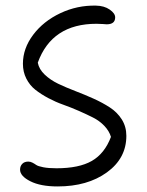

<svg xmlns="http://www.w3.org/2000/svg" viewBox="-20 -608 525 687"><path d="M186 59.1Q125 59.1 88.4 40.5Q51.8 22 51.8 -1Q51.8 -13.7 59.6 -21.7Q67.4 -29.8 81.1 -29.8Q88.9 -29.8 95.9 -26.1Q103 -22.5 109.6 -17.8Q116.2 -13.2 135 -9.5Q153.8 -5.9 182.1 -5.9Q262.7 -5.9 308.6 -32.2Q354.5 -58.6 377 -118.2Q370.6 -139.6 353.3 -157.7Q335.9 -175.8 312.7 -187.5Q289.6 -199.2 261.7 -211.4Q233.9 -223.6 206.3 -233.4Q178.7 -243.2 152.6 -257.1Q126.5 -271 106.4 -286.9Q86.4 -302.7 74.2 -326.7Q62 -350.6 62 -379.9Q62 -434.6 98.6 -483.4Q135.3 -532.2 195.8 -560.8Q256.3 -589.4 323.2 -587.9Q353 -587.4 372.6 -573.7Q392.1 -560.1 392.1 -545.9Q392.1 -521 361.8 -521Q360.4 -521 348.4 -522Q336.4 -522.9 325.2 -522.9Q165.5 -522.9 115.2 -383.8Q119.6 -360.4 139.9 -341.1Q160.2 -321.8 188.2 -308.3Q216.3 -294.9 249.5 -282.2Q282.7 -269.5 314.7 -255.1Q346.7 -240.7 373 -223.6Q399.4 -206.5 415.8 -180.7Q432.1 -154.8 432.1 -122.1Q432.1 -41.5 362.5 8.8Q293 59.1 186 59.1Z"/></svg>

Font: Shantell Sans Irregular Bouncy
Style: Regular
Weight: 300
Designer: Stephen Nixon, Anya Danilova, Shantell Martin
Foundry: Arrow Type
Version: Version 1.006;[9816181b4]